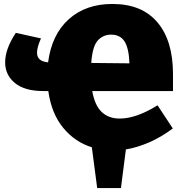

<svg xmlns="http://www.w3.org/2000/svg" viewBox="-20 -745 920 970"><path d="M471 205 444 -1Q359 -27 299.5 -99Q240 -171 224 -285H199Q105 -285 55.5 -325.5Q6 -366 6 -430Q6 -498 60 -579L187 -551Q167 -506 167 -479Q167 -458 180 -445.5Q193 -433 223 -430Q241 -570 327 -647.5Q413 -725 548 -725Q697 -725 775.5 -632Q854 -539 854 -371V-285H446Q459 -212 494 -179Q529 -146 585 -146Q668 -146 776 -213L853 -96Q794 -52 734 -26Q674 0 616 10L591 205ZM541 -570Q501 -570 474 -540.5Q447 -511 441 -427L634 -425Q631 -502 609 -536Q587 -570 541 -570Z"/></svg>

Font: Bitter Black
Style: Regular
Weight: 900
Designer: Sol Matas, and Bitter project Authors
Foundry: Sol Matas
Version: Version 2.001